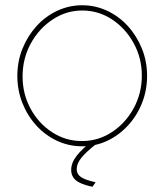

<svg xmlns="http://www.w3.org/2000/svg" viewBox="-20 -547 626 731"><path d="M293 10Q242 10 197 -11Q152 -32 118 -69.5Q84 -107 65 -155.5Q46 -204 46 -258Q46 -313 65.5 -361.5Q85 -410 119 -447.5Q153 -485 198 -506Q243 -527 293 -527Q343 -527 388 -506Q433 -485 467 -447.5Q501 -410 520.5 -361.5Q540 -313 540 -258Q540 -204 521 -155.5Q502 -107 467.5 -69.5Q433 -32 388.5 -11Q344 10 293 10ZM66 -256Q66 -189 96.5 -133Q127 -77 178.5 -43.5Q230 -10 292 -10Q354 -10 406 -44Q458 -78 489 -135Q520 -192 520 -259Q520 -326 489 -382.5Q458 -439 406.5 -473Q355 -507 293 -507Q232 -507 180 -472.5Q128 -438 97 -381Q66 -324 66 -256ZM251 100Q251 73 272 46Q293 19 333 -12H338L348 0Q308 31 290 53.5Q272 76 272 97Q272 116 288 127Q304 138 344 147L332 164Q303 158 285 149.5Q267 141 259 128.5Q251 116 251 100Z"/></svg>

Font: Raleway Thin Thin
Style: Regular
Weight: 250
Version: Version 4.026